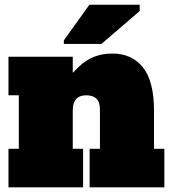

<svg xmlns="http://www.w3.org/2000/svg" viewBox="-20 -798 728 818"><path d="M348.1 -392.1Q290 -392.1 290 -328.1V-164.1H334V0H16.1V-164.1H60.1V-392.1H16.1V-556.2H290V-487.8L316.9 -514.6Q374 -569.8 457.5 -569.8Q541 -570.3 588.4 -511.7Q635.7 -453.1 636.2 -328.1V-164.1H680.2V0H361.8V-164.1H405.8V-328.1Q406.2 -362.3 391.6 -377Q377 -391.6 348.1 -392.1ZM252 -610.8V-626L360.8 -777.8H575.2V-751L412.1 -610.8Z"/></svg>

Font: AlfaSlabOne-Regular
Style: Regular
Weight: 400
Designer: JM Sole
Foundry: JM Sole
Version: Version 1.001